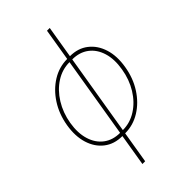

<svg xmlns="http://www.w3.org/2000/svg" viewBox="-277 -815 1106 1106"><g transform="rotate(-45 276.0 -262.0)"><path d="M220.2 8.8Q154.3 8.8 109.1 -26.4Q64 -61.5 45.2 -122.3Q26.4 -183.1 39.1 -260.7Q52.2 -338.9 91.3 -399.4Q130.4 -460 187 -495.1Q243.7 -530.3 309.6 -530.3H332Q397.5 -530.3 442.6 -495.1Q487.8 -460 506.8 -399.4Q525.9 -338.9 512.7 -260.7Q500 -183.1 460.9 -122.3Q421.9 -61.5 365.2 -26.4Q308.6 8.8 242.7 8.8ZM224.1 -13.7H246.6Q305.7 -13.7 356.9 -46.4Q408.2 -79.1 443.4 -136Q478.5 -192.9 490.2 -264.6Q502.4 -336.4 485.6 -391.4Q468.8 -446.3 428 -477.1Q387.2 -507.8 328.1 -507.8H305.7Q246.6 -507.8 195.6 -475.1Q144.5 -442.4 109.1 -385.5Q73.7 -328.6 61.5 -256.8Q49.8 -185.1 66.7 -130.1Q83.5 -75.2 124.3 -44.4Q165 -13.7 224.1 -13.7ZM188 204.1 342.3 -727.5H364.7L210.4 204.1Z"/></g></svg>

Font: Inter 28pt Thin
Style: Italic
Weight: 250
Italic angle: -9.3988°
Designer: Rasmus Andersson
Foundry: rsms
Version: Version 4.001;git-66647c0bb